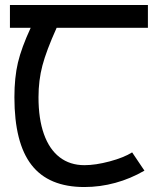

<svg xmlns="http://www.w3.org/2000/svg" viewBox="-20 -745 640 773"><path d="M38 -353.5Q38 -433 52.2 -493Q66.5 -553 103.5 -633H20V-725H575.5V-633H208Q166.5 -541 150.8 -481.2Q135 -421.5 135 -353.5Q135 -266.5 156.8 -205.2Q178.5 -144 220 -112Q261.5 -80 320 -80Q364.5 -80 421.5 -95.2Q478.5 -110.5 512 -131.5L561.5 -58Q505.5 -25.5 444.2 -8.8Q383 8 319.5 8Q176 8 107 -80.8Q38 -169.5 38 -353.5Z"/></svg>

Font: JuliaMono SemiBold
Style: Regular
Weight: 600
Monospace: yes
Designer: cormullion
Foundry: corm
Version: Version 0.055; ttfautohint (v1.8.4)